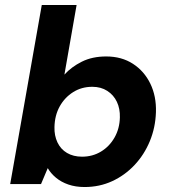

<svg xmlns="http://www.w3.org/2000/svg" viewBox="-20 -740 694 772"><path d="M320 12Q284 12 255 2Q226 -8 205 -25.5Q184 -43 172 -64L145 0H21L148 -720H288L239 -440Q267 -471 309 -492Q351 -513 407 -513Q469 -513 514.5 -483.5Q560 -454 584.5 -403.5Q609 -353 607 -289Q605 -227 582.5 -172.5Q560 -118 521 -76.5Q482 -35 431 -11.5Q380 12 320 12ZM310 -110Q352 -110 386 -130.5Q420 -151 440.5 -187Q461 -223 462 -268Q463 -303 450 -330.5Q437 -358 411.5 -374.5Q386 -391 351 -391Q308 -391 274 -369.5Q240 -348 220 -312Q200 -276 199 -229Q198 -195 211 -167.5Q224 -140 249.5 -125Q275 -110 310 -110Z"/></svg>

Font: DM Sans 18pt ExtraBold
Style: Italic
Weight: 800
Italic angle: -10°
Designer: Colophon Foundry, Jonny Pinhorn
Foundry: Colophon Foundry
Version: Version 4.004;gftools[0.9.30]